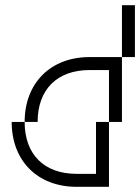

<svg xmlns="http://www.w3.org/2000/svg" viewBox="-20 -720 540 740"><path d="M75 -250H25C25 -100 125 0 275 0H400V-250H350V-50H275C150 -50 75 -125 75 -250ZM75 -250H125C125 -375 200 -450 325 -450H400V-250H450V-500H400H325C175 -500 75 -400 75 -250ZM450 -500H500V-700H450Z"/></svg>

Font: LS-VG5000 Light Shifted
Style: Regular
Weight: 400
Designer: Justin Bihan, 2021
Foundry: Justin Bihan, 2021
Version: Version 1.000;Glyphs 3.1.2 (3151)